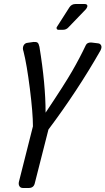

<svg xmlns="http://www.w3.org/2000/svg" viewBox="-20 -936 525 956"><path d="M207 -375Q300.3 -514.2 338.6 -580.6Q377 -647 407.2 -710.9Q414.1 -726.1 437 -724.1L468.3 -720.2Q479 -719.2 483.6 -709.7Q488.3 -700.2 480 -684.1Q365.2 -482.9 221.2 -291L152.8 -22Q147 0 123 0H94.2Q82 0 76.7 -9Q71.3 -18.1 74.2 -30.8L144 -307.1Q144 -373 128.7 -494.6Q113.3 -616.2 97.2 -679.2Q90.8 -696.8 97.4 -709.5Q104 -722.2 119.1 -723.1L147 -727.1Q161.1 -728 167 -723.6Q172.9 -719.2 176.3 -703.1Q207 -517.1 207 -375ZM400.9 -916Q412.1 -916 414.6 -909.4Q417 -902.8 408.2 -890.6L320.8 -799.8Q310.1 -787.6 293 -787.6H272Q264.2 -787.6 262.2 -793.2Q260.3 -798.8 263.2 -801.8L325.2 -898.9Q335.9 -916 356 -916Z"/></svg>

Font: Allan
Style: Regular
Weight: 400
Designer: Anton Koovit
Foundry: Anton Koovit
Version: Version 1.002